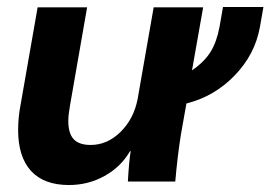

<svg xmlns="http://www.w3.org/2000/svg" viewBox="-20 -521 776 551"><path d="M736 -501 726 -444Q712 -365 653.5 -304.5Q595 -244 515 -224L499 -134Q489 -70 483 0H347Q350 -56 355 -87H353Q327 -42 280 -16Q233 10 178 10Q106 10 69 -30.5Q32 -71 32 -148Q32 -184 39 -220L88 -500H230L181 -219Q176 -191 176 -174Q176 -138 191.5 -121.5Q207 -105 240 -105Q288 -105 326 -142.5Q364 -180 375 -237L421 -500H563L531 -319Q567 -344 584.5 -372.5Q602 -401 610 -444L620 -501Z"/></svg>

Font: Sarabun ExtraBold
Style: Italic
Weight: 800
Italic angle: -10°
Designer: Suppakit Chalermlarp | Katatrad Co.,Ltd.
Foundry: Cadson Demak Co.,Ltd.
Version: Version 1.000; ttfautohint (v1.6)